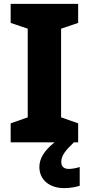

<svg xmlns="http://www.w3.org/2000/svg" viewBox="-20 -734 459 990"><path d="M296 101C296 69 316 43 361 0H383V-98L295 -129V-586L383 -616V-714H35V-616L123 -586V-129L35 -98V0H261C205 45 183 86 183 127C183 194 236 236 311 236C345 236 370 230 391 224V127C378 132 353 137 335 137C311 137 296 126 296 101Z"/></svg>

Font: Noto Sans Myanmar UI ExtraBold
Style: Regular
Weight: 800
Designer: Monotype Design Team
Foundry: Monotype Imaging Inc.
Version: Version 2.103